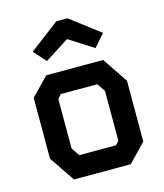

<svg xmlns="http://www.w3.org/2000/svg" viewBox="-118 -892 837 981"><g transform="rotate(-15 300.0 -402.0)"><path d="M152 -551H453L543 -417V-95L451 0H151L60 -134V-456ZM180 -156 209 -113H403L421 -132V-396L392 -439H199L180 -418ZM332 -804H273L116 -685L174 -620L302 -702L431 -620L488 -685Z"/></g></svg>

Font: Kode Mono
Style: Bold
Weight: 700
Monospace: yes
Designer: Isa Ozler
Foundry: Kadena LLC
Version: Version 1.206;gftools[0.9.28]